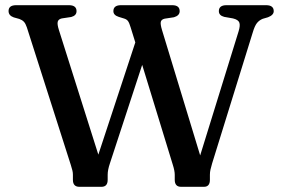

<svg xmlns="http://www.w3.org/2000/svg" viewBox="-20 -720 1083 740"><path d="M823.5 -677Q823.5 -700 853 -700H1005.5Q1035 -700 1035 -677Q1035 -662 1013 -653.5L992.5 -647.5Q979 -642 970.2 -631Q961.5 -620 954 -594.5L797.5 -90Q793.5 -76 791.2 -66.2Q789 -56.5 789 -46.5V-27Q789 0 766 0H678Q653.5 0 653.5 -27V-46.5Q653.5 -61.5 646 -85L528 -470L403.5 -90Q395 -65 395 -46.5V-27Q395 0 371 0H286Q261 0 261 -27V-46.5Q261 -55 259 -63Q257 -71 253 -84L83.5 -614.5Q78.5 -629.5 72 -636.2Q65.5 -643 54.5 -647L33 -653Q13 -660 13 -677.5Q13 -700 42.5 -700H245.5Q275 -700 275 -677Q275 -660 254.5 -654.5L218 -649Q205 -646 202.5 -636.2Q200 -626.5 207 -604.5L359 -124L501.5 -556.5L483.5 -614.5Q478.5 -631.5 473.5 -638.5Q468.5 -645.5 458.5 -648.5L437.5 -655Q417 -661.5 417 -677Q417 -700 446.5 -700H643.5Q672.5 -700 672.5 -677Q672.5 -660 650.5 -653.5L614.5 -648Q602 -645 599.8 -636Q597.5 -627 604.5 -604L751.5 -121L899.5 -599Q906.5 -621.5 902.5 -632.8Q898.5 -644 878 -649L844 -655Q823.5 -660.5 823.5 -677Z"/></svg>

Font: Fraunces 9pt S050
Style: Regular
Weight: 400
Version: Version 1.000; ttfautohint (v1.8.3)